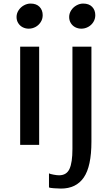

<svg xmlns="http://www.w3.org/2000/svg" viewBox="-20 -820 616 1087"><path d="M201.7 -555.7V0H94.2V-555.7ZM152.8 -799.8Q186 -799.8 203.9 -781.2Q221.7 -762.7 221.7 -733.9Q221.7 -712.4 210.4 -694.8Q199.2 -677.2 181.2 -667.5Q163.1 -657.7 142.6 -657.7Q124 -657.7 108.4 -665.8Q92.8 -673.8 83.3 -689Q73.7 -704.1 73.7 -723.6Q73.7 -744.1 85.2 -761.7Q96.7 -779.3 115.2 -789.6Q133.8 -799.8 152.8 -799.8ZM314.5 172.4Q356.9 172.4 373.5 136.2Q390.1 100.1 390.1 23.4V-555.7H497.6V-18.1Q497.6 122.1 454.3 184.8Q411.1 247.6 325.2 247.6Q309.1 247.6 285.6 245.8Q262.2 244.1 257.3 241.2V161.6Q265.1 165.5 283.7 168.9Q302.2 172.4 314.5 172.4ZM450.7 -799.8Q483.9 -799.8 501.7 -781.2Q519.5 -762.7 519.5 -733.9Q519.5 -712.4 508.3 -694.8Q497.1 -677.2 479 -667.5Q460.9 -657.7 440.4 -657.7Q421.9 -657.7 406.2 -665.8Q390.6 -673.8 381.1 -689Q371.6 -704.1 371.6 -723.6Q371.6 -744.1 383.1 -761.7Q394.5 -779.3 413.1 -789.6Q431.6 -799.8 450.7 -799.8Z"/></svg>

Font: Merriweather Sans
Style: Regular
Weight: 400
Designer: Eben Sorkin
Foundry: Eben Sorkin
Version: Version 1.006; ttfautohint (v1.4.1) -l 6 -r 50 -G 0 -x 11 -H